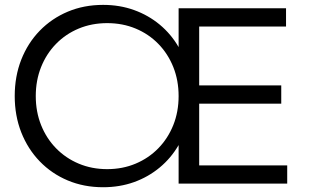

<svg xmlns="http://www.w3.org/2000/svg" viewBox="-20 -767 1290 802"><path d="M410.6 15.1Q330.6 15.1 263.2 -13.2Q195.8 -41.5 146 -93Q96.2 -144.5 68.8 -214.1Q41.5 -283.7 41.5 -365.7Q41.5 -448.2 68.8 -517.8Q96.2 -587.4 146 -638.7Q195.8 -689.9 263.2 -718.3Q330.6 -746.6 410.6 -746.6Q480 -746.6 539.8 -725.1Q599.6 -703.6 647.2 -664.1Q694.8 -624.5 726.1 -570.3V-732.4H1174.8V-656.2H812V-410.2H1154.8V-334H812V-76.2H1179.7V0H726.1V-161.1Q694.8 -106.9 647.2 -67.4Q599.6 -27.8 539.8 -6.3Q480 15.1 410.6 15.1ZM427.7 -60.5Q492.2 -60.5 546.6 -83.5Q601.1 -106.4 641.4 -147.7Q681.6 -189 703.9 -244.6Q726.1 -300.3 726.1 -365.7Q726.1 -431.2 703.9 -486.8Q681.6 -542.5 641.4 -583.7Q601.1 -625 546.6 -647.7Q492.2 -670.4 427.7 -670.4Q363.3 -670.4 308.8 -647.7Q254.4 -625 214.1 -583.7Q173.8 -542.5 151.6 -486.8Q129.4 -431.2 129.4 -365.7Q129.4 -300.3 151.6 -244.6Q173.8 -189 214.1 -147.7Q254.4 -106.4 308.8 -83.5Q363.3 -60.5 427.7 -60.5Z"/></svg>

Font: Kumbh Sans
Style: Regular
Weight: 400
Version: Version 1.005